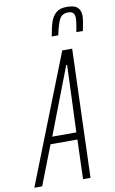

<svg xmlns="http://www.w3.org/2000/svg" viewBox="-138 -962 606 1013"><g transform="rotate(-10 165.0 -455.0)"><path d="M-39 0 232 -688H285L262 0H222L229 -211H85L3 0ZM101 -249H230L244 -608H239ZM369 -848Q369 -828 357 -770H322Q323 -777 327.5 -802Q332 -827 332 -843Q332 -862 324 -871Q316 -880 297 -880Q265 -880 251.5 -856Q238 -832 225 -770H190Q199 -821 208.5 -848.5Q218 -876 238 -893Q258 -910 295 -910Q336 -910 352.5 -894Q369 -878 369 -848Z"/></g></svg>

Font: Saira Ultra Condensed ExLight
Style: Italic
Weight: 200
Width: 1
Italic angle: -12°
Designer: Hector Gatti with collaboration of the Omnibus-Type team
Foundry: Omnibus-Type
Version: Version 1.001; ttfautohint (v1.8)